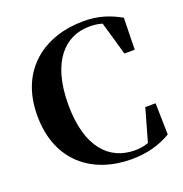

<svg xmlns="http://www.w3.org/2000/svg" viewBox="-139 -890 986 1033"><g transform="rotate(-20 354.0 -373.5)"><path d="M664 -219H605L552 -32C527 -23 502 -19 474 -19C329 -19 220 -126 220 -373C220 -619 330 -729 470 -729C496 -729 520 -726 543 -719L598 -528H657L661 -710C596 -746 535 -767 449 -767C232 -767 43 -641 43 -374C43 -110 220 20 441 20C534 20 607 -3 668 -39Z"/></g></svg>

Font: Noto Serif TC Black
Style: Regular
Weight: 900
Version: Version 1.001;PS 1.001;hotconv 16.6.54;makeotf.lib2.5.65590